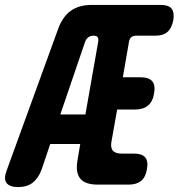

<svg xmlns="http://www.w3.org/2000/svg" viewBox="-86 -750 725 780"><path d="M229 -100 240 -165H118L83 -61Q70 -26 47 -8Q24 10 -12 10Q-48 10 -60 -7.5Q-72 -25 -58 -60L150 -632Q168 -682 201.5 -706Q235 -730 286 -730H567Q599 -730 611 -715Q623 -700 618 -668Q612 -636 594.5 -620.5Q577 -605 545 -605H468Q455 -605 447.5 -599Q440 -593 438 -580L413 -436H486Q519 -436 532.5 -420Q546 -404 540 -371Q535 -338 515.5 -321.5Q496 -305 463 -305H390L367 -176Q362 -150 372.5 -138Q383 -126 408 -126H459Q491 -126 504 -110.5Q517 -95 511 -63Q506 -31 487.5 -15.5Q469 0 437 0H311Q260 0 240 -24.5Q220 -49 229 -100ZM261 -285 313 -581Q315 -593 310.5 -599Q306 -605 294 -605Q282 -605 273.5 -599Q265 -593 260 -581L159 -285Z"/></svg>

Font: Maple Mono ExtraBold
Style: Italic
Weight: 800
Italic angle: -10°
Monospace: yes
Designer: subframe7536
Version: Version 7.200